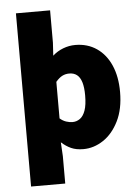

<svg xmlns="http://www.w3.org/2000/svg" viewBox="-59 -741 697 963"><g transform="rotate(-5 290.0 -260.0)"><path d="M58 176V-696H230V-533L226 -468Q249 -489 279 -500.5Q309 -512 340 -512Q402 -512 448 -480.5Q494 -449 519 -392Q544 -335 544 -258Q544 -172 514 -111.5Q484 -51 436.5 -19.5Q389 12 336 12Q300 12 274.5 0.5Q249 -11 226 -32L230 38V176ZM294 -128Q314 -128 331 -140Q348 -152 358 -180Q368 -208 368 -256Q368 -297 360 -322.5Q352 -348 336.5 -360Q321 -372 298 -372Q279 -372 263 -364Q247 -356 230 -336V-152Q245 -139 261.5 -133.5Q278 -128 294 -128Z"/></g></svg>

Font: Assistant ExtraLight ExtraBold
Style: Regular
Weight: 800
Version: Version 3.000